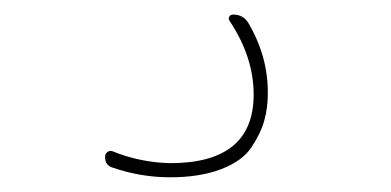

<svg xmlns="http://www.w3.org/2000/svg" viewBox="-20 -25 540 265"><path d="M134.8 206.1Q125 203.1 125 191.4Q125 187.5 127.9 185.1Q130.9 182.6 134.8 183.6Q172.9 199.2 214.8 200.2Q330.1 200.2 330.1 105.5Q330.1 53.7 296.9 3.9Q294.9 1 296.4 -2Q297.9 -4.9 301.8 -4.9Q315.4 -4.9 322.3 5.9Q350.6 53.7 349.6 105.5Q349.6 124 344.7 141.6Q339.8 159.2 327.1 178.2Q314.5 197.3 285.2 208.5Q255.9 219.7 214.8 219.7Q173.8 219.7 134.8 206.1Z"/></svg>

Font: Rounded Mgen+ 1m thin
Style: Regular
Weight: 100
Designer: [Source Han Sans]
Ryoko NISHIZUKA  (kana & ideographs); Paul D. Hunt (Latin, Greek & Cyrillic); Wenlong ZHANG  (bopomofo
Version: Version 1.059.20150602